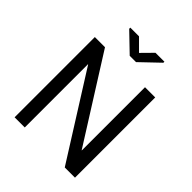

<svg xmlns="http://www.w3.org/2000/svg" viewBox="-246 -1057 1203 1203"><g transform="rotate(45 356.0 -455.0)"><path d="M624 0H533.5L180.5 -560H179V0H89V-711H179L532 -151.5H533.5V-711H624ZM382.5 -782.5H326.5L204.5 -900V-910H281.5L355 -836.5L427.5 -910H506.5V-901Z"/></g></svg>

Font: Roberto Sans
Style: Regular
Weight: 400
Designer: Google (font) & Cristiano Sobral (main changes)
Version: Version 1.500; ttfautohint (v1.8.4.7-5d5b-dirty)